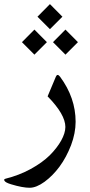

<svg xmlns="http://www.w3.org/2000/svg" viewBox="-25 -638 433 924"><path d="M155.3 -557.6 215.3 -497.6 275.4 -557.6 215.3 -618.2ZM230 -435.1 290 -375 350.1 -435.1 290 -495.6ZM80.6 -435.1 140.6 -375 200.7 -435.1 140.6 -495.6ZM117.7 265.6C139.2 265.6 163.1 255.9 189.5 236.8C215.3 217.8 239.7 193.4 261.7 163.6C283.7 133.8 301.8 99.6 316.9 61C331.5 22 338.9 -15.6 338.9 -51.8C338.9 -128.9 314 -201.2 264.2 -268.6C259.8 -274.4 255.9 -277.3 252.4 -277.3C249 -277.3 246.6 -274.9 244.1 -269.5L204.1 -174.3C261.2 -116.2 289.6 -66.9 289.6 -26.9C289.6 12.2 261.2 62.5 214.4 109.4C190.4 132.8 160.2 154.8 122.6 175.3C85 195.8 44.4 211.4 1 222.2C-2.9 223.1 -4.9 225.1 -4.9 227.5C-4.9 229 -4.4 230 -3.9 231.4C-0.5 237.8 10.7 243.7 28.8 249C65.9 260.3 95.7 265.6 117.7 265.6Z"/></svg>

Font: Parastoo
Style: Regular
Weight: 400
Foundry: Saber Rastikerdar (saber.rastikerdar@gmail.com)
Version: Version 2.0.1